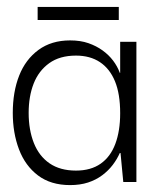

<svg xmlns="http://www.w3.org/2000/svg" viewBox="-20 -527 453 556"><path d="M183 9Q127 9 90 -19Q53 -47 35 -94.5Q17 -142 17 -200Q17 -261 35.5 -308Q54 -355 91.5 -382.5Q129 -410 183 -410Q213 -410 236 -402Q259 -394 277 -381Q295 -368 307.5 -351.5Q320 -335 327 -316H328V-406H375V0H337L329 -84H327Q319 -66 306.5 -49.5Q294 -33 276 -19.5Q258 -6 235 1.5Q212 9 183 9ZM200 -33Q243 -33 271.5 -53Q300 -73 314 -110.5Q328 -148 328 -199Q328 -255 313 -291.5Q298 -328 269.5 -347Q241 -366 200 -366Q153 -366 122.5 -344Q92 -322 77.5 -285Q63 -248 63 -200Q63 -151 78 -113Q93 -75 123.5 -54Q154 -33 200 -33ZM89 -469V-507H324V-469Z"/></svg>

Font: Darker Grotesque
Style: Regular
Weight: 400
Designer: Gabriel Lam
Foundry: TypeRant
Version: Version 1.000;gftools[0.9.28]